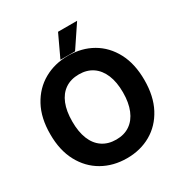

<svg xmlns="http://www.w3.org/2000/svg" viewBox="-204 -1042 1141 1204"><g transform="rotate(-30 366.0 -440.0)"><path d="M707 -359.4Q707 -242.4 663.1 -159.3Q619.2 -76.3 542.7 -32.3Q466.1 11.7 368.6 11.7Q270.1 11.7 192.5 -32.4Q114.8 -76.6 70 -159.8Q25.1 -243 25.4 -359.4Q25.1 -476.6 70 -559.5Q114.8 -642.5 192.5 -686.5Q270.1 -730.5 368.6 -730.5Q466.1 -730.5 542.6 -686.5Q619 -642.5 663 -559.5Q707 -476.6 707 -359.4ZM551.8 -359.4Q551.8 -433.9 529.8 -486.6Q507.8 -539.3 466.8 -567.3Q425.8 -595.3 368 -595.3Q309.2 -595.3 268.1 -567.3Q227 -539.3 205.8 -486.6Q184.6 -433.9 184.8 -359.4Q184.6 -285.2 205.9 -232.3Q227.2 -179.5 268.5 -151.5Q309.8 -123.4 368.6 -123.4Q426.6 -123.4 467.4 -151.5Q508.3 -179.5 530 -232.3Q551.8 -285.2 551.8 -359.4ZM314.1 -732.2 388.9 -891.8H527.1L420.1 -732.2Z"/></g></svg>

Font: Inter Display V
Style: Regular
Weight: 400
Designer: Rasmus Andersson
Foundry: rsms
Version: Version 3.015;git-src